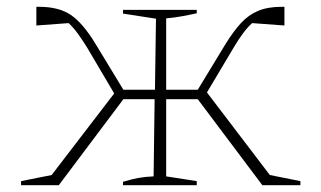

<svg xmlns="http://www.w3.org/2000/svg" viewBox="-20 -545 946 565"><path d="M153 0H42V-12L132 -30L316 -270L237 -404Q224 -425 210.5 -444Q197 -463 182 -477L87 -470V-525H95Q153 -525 188.5 -501Q224 -477 261 -416L343 -281H436L439 -490L342 -505V-516H559V-506Q537 -501 514.5 -497Q492 -493 469 -491V-281H562L644 -416Q667 -453 689 -477Q711 -501 739.5 -513Q768 -525 809 -525H817V-470L722 -477Q697 -455 667 -404L589 -273L774 -30L864 -12V0H752L562 -253H469V-26L559 -12V0H342V-10Q368 -18 388 -21.5Q408 -25 432 -26L435 -253H343Z"/></svg>

Font: Piazzolla SC Thin
Style: Regular
Weight: 100
Designer: Juan Pablo del Peral
Foundry: Huerta Tipografica
Version: Version 1.330